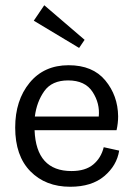

<svg xmlns="http://www.w3.org/2000/svg" viewBox="-20 -703 510 733"><path d="M303 -551 282 -520 109 -624 149 -683ZM435 -128Q426 -71 378 -30.5Q330 10 248 10Q154 10 96 -49Q38 -108 38 -216Q38 -320 93 -387Q148 -454 242 -454Q334 -454 382 -396Q430 -338 431 -259Q431 -233 425 -206H112Q118 -50 253 -50Q306 -50 336 -75Q366 -100 376 -141ZM357 -258Q362 -308 333.5 -352Q305 -396 240 -396Q178 -396 149 -355Q120 -314 113 -258Z"/></svg>

Font: Zilla Slab
Style: Regular
Weight: 400
Designer: Typotheque.com
Foundry: Typotheque type foundry
Version: Version 1.1; 2017; ttfautohint (v1.6)